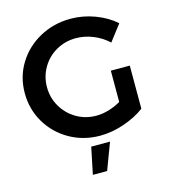

<svg xmlns="http://www.w3.org/2000/svg" viewBox="-133 -814 1012 1144"><g transform="rotate(-15 373.5 -242.5)"><path d="M561 -348H678V-82Q623 -41 548 -15.5Q473 10 401 10Q298 10 213.5 -38Q129 -86 80 -168.5Q31 -251 31 -351Q31 -451 81 -532.5Q131 -614 217.5 -661.5Q304 -709 409 -709Q484 -709 557 -682Q630 -655 683 -608L607 -509Q567 -547 514.5 -568Q462 -589 409 -589Q343 -589 287.5 -557.5Q232 -526 200 -471Q168 -416 168 -351Q168 -285 200.5 -230Q233 -175 288 -143Q343 -111 410 -111Q446 -111 485.5 -122.5Q525 -134 561 -155ZM331 59H447L385 224H297Z"/></g></svg>

Font: Montserrat arm2 Medium
Style: Regular
Weight: 500
Designer: Julieta Ulanovsky
Foundry: Julieta Ulanovsky
Version: Version 6.000